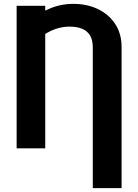

<svg xmlns="http://www.w3.org/2000/svg" viewBox="-20 -757 705 980"><path d="M600.6 203.1H453.6V-516.1Q453.6 -552.2 439.9 -575.4Q426.3 -598.6 399.7 -609.9Q373 -621.1 335.4 -621.1Q276.4 -621.1 222.2 -590.3Q168 -559.6 120.6 -502.4V-634.3Q165.5 -682.1 225.6 -709.7Q285.6 -737.3 355 -737.3Q422.9 -737.3 478.5 -711.2Q534.2 -685.1 567.4 -635.5Q600.6 -585.9 600.6 -516.1ZM210.9 -727.5V0H64.9V-727.5Z"/></svg>

Font: Inter 17pt
Style: Bold
Weight: 700
Version: Version 4.001;git-66647c0bb